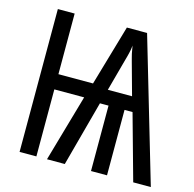

<svg xmlns="http://www.w3.org/2000/svg" viewBox="-104 -821 938 927"><g transform="rotate(15 364.5 -357.0)"><path d="M519 -714 729 0H641L550 -327H510V0H430V-327H387L299 0H210L306 -335H157V0H73V-714H157V-411H330L418 -714ZM467 -637Q466 -627 464.5 -617Q463 -607 460.5 -598Q458 -589 456 -580Q454 -571 451 -562L407 -400H528L483 -563Q481 -571 478.5 -580Q476 -589 474 -598Q472 -607 470.5 -617Q469 -627 467 -637Z"/></g></svg>

Font: Noto Sans ExtraCondensed
Style: Regular
Weight: 400
Width: 2
Designer: Monotype Design Team
Foundry: Monotype Imaging Inc.
Version: Version 2.013